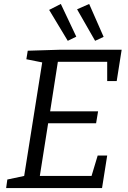

<svg xmlns="http://www.w3.org/2000/svg" viewBox="-20 -949 646 969"><path d="M473 -164H521L495 0H11L17 -43L102 -61L193 -634L113 -650L120 -693L282 -698H594L569 -540H521V-637H272L233 -387H475L465 -327H223L181 -61H442ZM322 -743 228 -899 287 -929 365 -764ZM460 -743 369 -902 430 -929 503 -763Z"/></svg>

Font: Bitter
Style: Italic
Weight: 400
Italic angle: -9°
Designer: Sol Matas, and Bitter project Authors
Foundry: Sol Matas
Version: Version 2.001